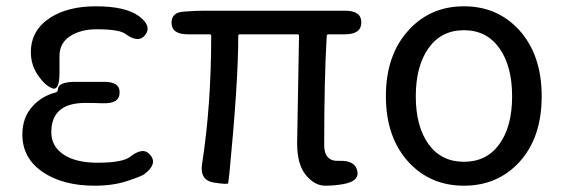

<svg xmlns="http://www.w3.org/2000/svg" viewBox="-20 -577 1792 610"><path d="M281 13Q179 13 115 -31Q51 -75 51 -150Q51 -205 85 -241Q114 -272 156 -283Q164 -285 164 -293Q164 -316 216 -317H308Q361 -318 360 -283Q360 -247 307 -249H303Q277 -250 251 -250Q143 -250 143 -157Q143 -112 182 -86Q221 -60 290 -60Q371 -60 395 -80Q436 -112 458 -84Q481 -56 439 -24Q430 -17 384.5 -2Q339 13 281 13ZM169 -346Q169 -288 146 -296.5Q123 -305 100.5 -338Q78 -371 78 -411Q78 -481 140 -521Q196 -557 285 -557Q378 -557 421 -526Q463 -495 442 -467Q421 -438 379 -469Q359 -484 288 -484Q236 -484 202.5 -462Q169 -440 169 -399Z M1070 8Q1042 13 1013 13Q980 13 952 -20.5Q924 -54 924 -122L930 -463Q930 -468 925 -468H742Q737 -468 737 -463Q737 -317 709 -28Q706 -1 705 5Q704 10 659 3Q614 -5 622 -56Q651 -242 651 -463Q651 -468 646 -468H577Q526 -468 525 -503Q524 -538 564 -540L577 -541Q604 -543 631 -543H1076Q1128 -543 1128 -506Q1128 -468 1076 -468H1024Q1018 -468 1018 -462Q1010 -326 1010 -116Q1010 -63 1058 -66Q1107 -68 1115 -35Q1123 -1 1070 8Z M1279 -61Q1206 -140 1206 -271.5Q1206 -403 1279 -482Q1348 -557 1454 -557Q1560 -557 1629 -482Q1701 -403 1701 -271Q1701 -139 1629 -61Q1560 13 1454 13Q1348 13 1279 -61ZM1341.5 -119Q1382 -63 1454 -63Q1526 -63 1566.5 -119Q1607 -175 1607 -271Q1607 -367 1566.5 -424Q1526 -481 1454 -481Q1382 -481 1341.5 -424Q1301 -367 1301 -271Q1301 -175 1341.5 -119Z"/></svg>

Font: Resource Han Rounded JP
Style: Regular
Weight: 400
Designer: Cyano Hao (round all glyphs); Ryoko NISHIZUKA 西塚涼子 (kana, bopomofo & ideographs); Paul D. Hunt (Latin, Greek & Cyrillic)
Foundry: Cyano Hao
Version: 0.990